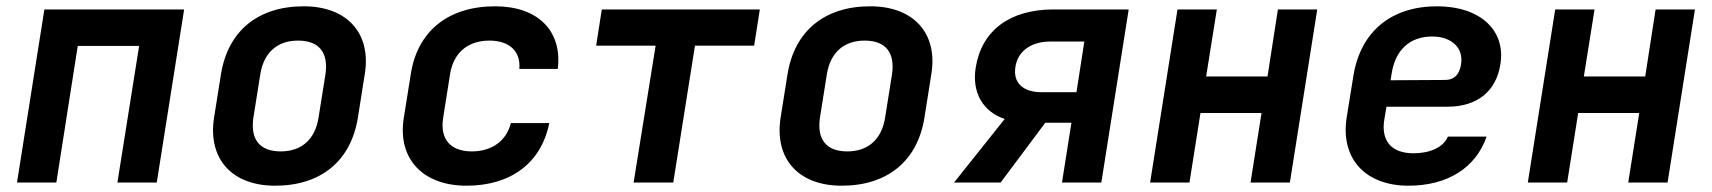

<svg xmlns="http://www.w3.org/2000/svg" viewBox="-20 -580 5440 610"><path d="M34 0H159L227 -434H422L353 0H478L565 -550H121Z M854 10C1000 10 1095 -69 1117 -206L1139 -345C1160 -474 1083 -560 945 -560C799 -560 704 -481 682 -344L660 -206C640 -76 716 10 854 10ZM872 -99C805 -99 775 -137 785 -206L807 -344C818 -413 861 -451 927 -451C994 -451 1024 -413 1014 -344L992 -206C981 -137 938 -99 872 -99Z M1462 10C1604 10 1700 -63 1725 -189H1603C1589 -132 1542 -99 1479 -99C1412 -99 1377 -137 1388 -206L1410 -345C1421 -413 1467 -451 1535 -451C1597 -451 1635 -418 1630 -361H1752C1767 -482 1689 -560 1553 -560C1404 -560 1306 -481 1285 -344L1263 -206C1242 -76 1323 10 1462 10Z M1993 0H2119L2188 -435H2376L2394 -550H1892L1874 -435H2063Z M2654 10C2800 10 2895 -69 2917 -206L2939 -345C2960 -474 2883 -560 2745 -560C2599 -560 2504 -481 2482 -344L2460 -206C2440 -76 2516 10 2654 10ZM2672 -99C2605 -99 2575 -137 2585 -206L2607 -344C2618 -413 2661 -451 2727 -451C2794 -451 2824 -413 2814 -344L2792 -206C2781 -137 2738 -99 2672 -99Z M3011 0H3159L3301 -190H3384L3354 0H3479L3566 -550H3327C3188 -550 3099 -483 3080 -366C3067 -286 3103 -225 3172 -202ZM3290 -287C3230 -287 3198 -317 3206 -367C3213 -417 3256 -448 3316 -448H3425L3400 -287Z M3634 0H3759L3794 -221H3988L3953 0H4078L4165 -550H4040L4007 -337H3812L3846 -550H3721Z M4455 10C4579 10 4669 -47 4703 -146H4580C4566 -112 4523 -93 4471 -93C4401 -93 4365 -132 4379 -206L4385 -241H4579C4672 -241 4734 -289 4747 -377C4764 -485 4681 -560 4546 -560C4400 -560 4303 -480 4280 -340L4259 -210C4237 -78 4316 10 4455 10ZM4398 -325 4401 -344C4412 -420 4458 -464 4530 -464C4592 -464 4630 -428 4622 -376C4616 -339 4597 -326 4571 -326Z M4834 0H4959L4994 -221H5188L5153 0H5278L5365 -550H5240L5207 -337H5012L5046 -550H4921Z"/></svg>

Font: JetBrains Mono
Style: Bold Italic
Weight: 558
Italic angle: -9°
Monospace: yes
Designer: Philipp Nurullin, Konstantin Bulenkov
Foundry: JetBrains
Version: Version 2.305